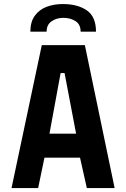

<svg xmlns="http://www.w3.org/2000/svg" viewBox="-20 -954 640 974"><path d="M192 -725H410.5L561.5 0H420.5L386 -154H205.5L173.5 0H38.5ZM366 -276 307.5 -583.5H287.5L231 -276ZM467 -793.5H389Q389 -830 363.2 -846.8Q337.5 -863.5 301 -863.5Q267.5 -863.5 242 -846.2Q216.5 -829 216.5 -793.5H134Q134 -843.5 157 -874.8Q180 -906 217.2 -919.8Q254.5 -933.5 299 -933.5Q373.5 -933.5 420.2 -901.5Q467 -869.5 467 -793.5Z"/></svg>

Font: JuliaMono ExtraBold
Style: Regular
Weight: 800
Monospace: yes
Designer: cormullion
Foundry: corm
Version: Version 0.055; ttfautohint (v1.8.4)